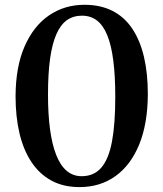

<svg xmlns="http://www.w3.org/2000/svg" viewBox="-20 -772 682 802"><path d="M312 9.5Q244.5 9.5 194.2 -18Q144 -45.5 110.8 -96Q77.5 -146.5 61.2 -216Q45 -285.5 45 -370Q45.5 -493.5 83 -578.8Q120.5 -664 185.2 -708Q250 -752 332.5 -752Q400.5 -752 450.5 -726.2Q500.5 -700.5 533 -651.5Q565.5 -602.5 581.5 -533.8Q597.5 -465 597.5 -379Q597 -256 561.8 -169.2Q526.5 -82.5 462.5 -36.5Q398.5 9.5 312 9.5ZM321 -36Q372.5 -36 403.2 -71.8Q434 -107.5 447.8 -181Q461.5 -254.5 461.5 -367.5Q461.5 -455.5 453.2 -519.5Q445 -583.5 428 -625Q411 -666.5 384.8 -686.5Q358.5 -706.5 322.5 -706.5Q286 -706.5 259.5 -687.8Q233 -669 215.5 -629.2Q198 -589.5 189.2 -527Q180.5 -464.5 180.5 -377Q180.5 -295 189 -231.8Q197.5 -168.5 214.8 -124.8Q232 -81 258.5 -58.5Q285 -36 321 -36Z"/></svg>

Font: Merriweather 60pt SemiBold
Style: Regular
Weight: 600
Version: Version 2.100